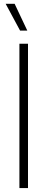

<svg xmlns="http://www.w3.org/2000/svg" viewBox="-20 -964 243 984"><path d="M79.5 0V-740H123.5V0ZM83 -807 9 -944.5H55L120 -807Z"/></svg>

Font: Encode Sans Condensed Condensed ExtraLight
Style: Regular
Weight: 200
Width: 3
Designer: Multiple Designers
Foundry: Impallari Type
Version: Version 3.000; ttfautohint (v1.8.3) -l 8 -r 50 -G 200 -x 14 